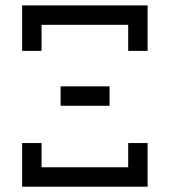

<svg xmlns="http://www.w3.org/2000/svg" viewBox="-20 -704 640 724"><path d="M136.7 -73.2H463.4V-164.6H536.6V0H63.5V-164.6H136.7ZM393.1 -378.4V-305.2H208.5V-378.4ZM63.5 -512.2V-683.6H536.6V-512.2H463.4V-610.4H136.7V-512.2Z"/></svg>

Font: Anka/Coder
Style: Regular
Weight: 400
Monospace: yes
Version: Version 001.100